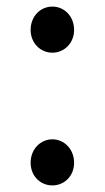

<svg xmlns="http://www.w3.org/2000/svg" viewBox="-20 -550 318 583"><path d="M139 -390C175 -390 205 -419 205 -459C205 -501 175 -530 139 -530C103 -530 73 -501 73 -459C73 -419 103 -390 139 -390ZM139 13C175 13 205 -15 205 -56C205 -97 175 -127 139 -127C103 -127 73 -97 73 -56C73 -15 103 13 139 13Z"/></svg>

Font: Source Han Sans CN Regular
Style: Regular
Weight: 400
Designer: Ryoko NISHIZUKA (kana & ideographs); Paul D. Hunt (Latin, Greek & Cyrillic); Wenlong ZHANG (bopomofo); Sandoll Communica
Foundry: Adobe Systems Incorporated
Version: Version 1.004;PS 1.004;hotconv 1.0.82;makeotf.lib2.5.63406